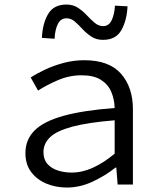

<svg xmlns="http://www.w3.org/2000/svg" viewBox="-20 -819 707 852"><path d="M276.9 13.2Q227.1 13.2 185.3 -4.4Q143.6 -22 118.2 -55.9Q92.8 -89.8 92.8 -139.2Q92.8 -199.2 133.1 -239.7Q173.3 -280.3 260.7 -304.7Q348.1 -329.1 488.8 -339.8Q487.8 -378.4 473.6 -411.6Q459.5 -444.8 427.7 -464.8Q396 -484.9 341.8 -484.9Q287.1 -484.9 236.3 -462.9Q185.5 -440.9 148.9 -417L116.2 -475.1Q142.1 -492.2 179.7 -510Q217.3 -527.8 262.2 -539.8Q307.1 -551.8 354 -551.8Q464.4 -551.8 517.1 -491.7Q569.8 -431.6 569.8 -334V0H502L496.1 -75.2H492.2Q447.8 -39.6 391.4 -13.2Q335 13.2 276.9 13.2ZM297.9 -53.2Q345.2 -53.2 392.8 -75Q440.4 -96.7 488.8 -137.2V-285.2Q368.7 -275.4 299.6 -256.6Q230.5 -237.8 201.7 -209.7Q172.9 -181.6 172.9 -144Q172.9 -111.3 190.7 -91.3Q208.5 -71.3 237.1 -62.3Q265.6 -53.2 297.9 -53.2ZM437 -642.1Q407.2 -642.1 385.5 -656.5Q363.8 -670.9 346.2 -689.9Q328.6 -709 312 -723.4Q295.4 -737.8 274.9 -737.8Q249.5 -737.8 236.8 -712.6Q224.1 -687.5 222.2 -647L166 -650.9Q168.5 -713.4 193.1 -756.1Q217.8 -798.8 274.9 -798.8Q304.7 -798.8 326.2 -784.4Q347.7 -770 365.5 -751Q383.3 -731.9 400.4 -717.5Q417.5 -703.1 438 -703.1Q462.9 -703.1 475.3 -728.8Q487.8 -754.4 490.2 -793.9L545.9 -791Q543 -728.5 518.6 -685.3Q494.1 -642.1 437 -642.1Z"/></svg>

Font: Shanggu Mono N
Style: Regular
Weight: 350
Designer: GuiWonder
Version: Version 1.021